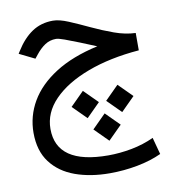

<svg xmlns="http://www.w3.org/2000/svg" viewBox="-84 -499 837 913"><g transform="rotate(-10 334.5 -43.0)"><path d="M609.9 -298.3V-214.4Q468.8 -203.1 360.8 -162.6Q252.9 -122.1 192.1 -59.6Q131.3 2.9 131.3 81.1Q131.3 252.4 381.3 252.4Q436.5 252.4 494.4 241.5Q552.2 230.5 602.5 207L624.5 288.6Q573.2 312.5 507.6 325Q441.9 337.4 374 337.4Q280.3 337.4 206.8 310.8Q133.3 284.2 91.1 228.3Q48.8 172.4 48.8 85.4Q48.8 4.9 89.6 -65.2Q130.4 -135.3 212.6 -187.7Q294.9 -240.2 418.9 -267.6Q378.9 -284.2 340.1 -299.8Q301.3 -315.4 272.2 -325.9Q243.2 -336.4 231.4 -336.4Q201.7 -336.4 178.2 -321Q154.8 -305.7 132.3 -277.3L119.1 -260.7L44.4 -297.4L51.8 -309.1Q86.9 -365.7 130.6 -395Q174.3 -424.3 231.9 -424.3Q262.2 -424.3 306.4 -405.8Q350.6 -387.2 402.3 -362.8Q454.1 -338.4 507.6 -319.1Q561 -299.8 609.9 -298.3ZM481.4 -70.8 547.4 -4.9 481.4 61 415.5 -4.9ZM314.5 -70.8 380.4 -4.9 314.5 61 248.5 -4.9ZM397.9 52.7 463.9 118.7 397.9 184.6 332 118.7Z"/></g></svg>

Font: Vazirmatn UI
Style: Regular
Weight: 400
Designer: Saber Rastikerdar
Foundry: Saber Rastikerdar
Version: Version 33.003